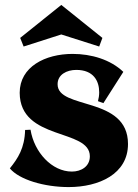

<svg xmlns="http://www.w3.org/2000/svg" viewBox="-20 -739 560 780"><path d="M259 21C382 21 500 -32 500 -154C500 -350 213 -292 214 -397C214 -436 251 -455 290 -455C360 -455 383 -410 383 -364C383 -352 381 -339 378 -328L400 -320L481 -447C429 -497 351 -520 275 -520C164 -520 60 -468 60 -362C61 -166 345 -218 345 -104C345 -62 309 -42 272 -42C191 -42 119 -120 104 -212L82 -211C80 -137 53 -96 20 -55C58 -9 160 21 259 21ZM76 -550 229 -599 383 -550 396 -585 229 -719 62 -585Z"/></svg>

Font: Sinistre Bold
Style: Regular
Weight: 900
Designer: Jules Durand
Foundry: Collletttivo
Version: Version 69.420;Glyphs 3.2 (3217)